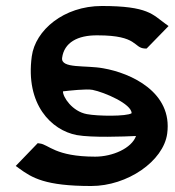

<svg xmlns="http://www.w3.org/2000/svg" viewBox="-20 -610 583 641"><path d="M463.6 -448H469.6L542.7 -523L531.8 -531C489.9 -561 474.8 -590 319.8 -590C192.8 -590 97.8 -509 86.1 -422C64.3 -261 151.7 -175 236.5 -159C287.3 -150 393.8 -154 434.1 -156C419.6 -115 355.8 -87 297.8 -87C163.8 -87 142.3 -128 112.7 -131L105.9 -132L32.6 -56L43.5 -48C87.2 -16 131.5 11 284.5 11C405.5 11 525.7 -72 538.2 -164C556.8 -302 417.5 -366 324.7 -382C266.1 -393 182.4 -380 187.4 -417C194.1 -467 237.7 -493 306.5 -492C441.5 -492 424.8 -450 463.6 -448ZM270 -229C221.2 -238 189.7 -286 190.2 -305C207.5 -307 268.5 -314 288.9 -310C328.8 -302 419.6 -263 419.4 -232C402.9 -221 306 -222 270 -229Z"/></svg>

Font: Charger
Style: ExBdIt
Weight: 400
Designer: Jasper
Foundry: Cannot Into Space Fonts
Version: Version 0.99